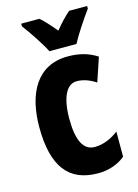

<svg xmlns="http://www.w3.org/2000/svg" viewBox="-118 -831 651 906"><g transform="rotate(-15 207.5 -378.0)"><path d="M173 -606H305C326 -646 371 -714 400 -753V-766H312C289 -746 267 -723 239 -689C212 -721 188 -748 167 -766H78V-753C106 -717 155 -643 173 -606ZM247 10C297 10 343 -5 380 -35V-158C342 -129 302 -114 263 -114C209 -114 181 -167 181 -272C181 -378 211 -436 260 -436C292 -436 322 -425 353 -405L392 -521C352 -547 307 -560 250 -560C99 -560 34 -436 34 -272C34 -79 104 10 247 10Z"/></g></svg>

Font: Noto Sans Devanagari ExtraCondensed ExtraBold
Style: Regular
Weight: 800
Width: 2
Designer: Jelle Bosma - Monotype Design Team
Foundry: Monotype Imaging Inc.
Version: Version 2.004